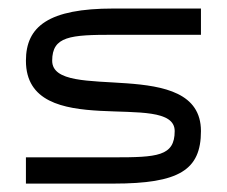

<svg xmlns="http://www.w3.org/2000/svg" viewBox="-20 -437 540 457"><path d="M458.3 -416.7H250C95.6 -416.7 41.7 -374.2 41.7 -292.5C41.7 -96.7 395.8 -225.9 395.8 -125C395.8 -64.9 353.8 -62.5 250 -62.5H41.7V0H250C406.8 0 458.3 -32.5 458.3 -125C458.3 -306.7 104.2 -190.7 104.2 -292.5C104.2 -350.8 147.2 -354.2 250 -354.2H458.3Z"/></svg>

Font: Amy Mono
Style: Regular
Weight: 400
Monospace: yes
Version: Version 001.000